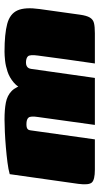

<svg xmlns="http://www.w3.org/2000/svg" viewBox="185 -625 440 850"><g transform="rotate(-90 405.0 -200.0)"><path d="M79 0Q34 0 22 -13.5Q10 -27 16 -73L59 -377Q80 -383 111.5 -387Q143 -391 178 -394Q213 -397 246 -398.5Q279 -400 301 -400Q345 -400 376 -394Q407 -388 427 -368.5Q447 -349 457 -308L430 -309Q443 -341 465 -359.5Q487 -378 512.5 -386.5Q538 -395 561.5 -397.5Q585 -400 601 -400Q680 -400 724.5 -388Q769 -376 784 -342.5Q799 -309 790 -245L765 -66Q761 -37 752.5 -22.5Q744 -8 728 -4Q712 0 683 0H549Q558 -63 567 -126Q576 -189 584 -252Q589 -288 580.5 -296.5Q572 -305 553 -305Q544 -305 538 -302Q532 -299 529 -294Q526 -289 525 -282L485 0H277L312 -252Q317 -284 309.5 -293.5Q302 -303 280 -303Q270 -303 264.5 -301Q259 -299 256.5 -295.5Q254 -292 253 -285L213 0Z"/></g></svg>

Font: Genos Thin Black
Style: Italic
Weight: 900
Italic angle: -8°
Version: Version 1.010